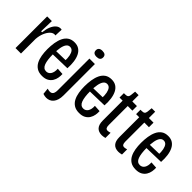

<svg xmlns="http://www.w3.org/2000/svg" viewBox="-2 -1402 2261 2261"><g transform="rotate(45 1129.0 -271.0)"><path d="M59 0V-323V-527H137L132 -353H149Q155 -411 172.5 -452.5Q190 -494 215.5 -516.5Q241 -539 270 -539Q276 -539 281 -538.5Q286 -538 290 -537L286 -437Q283 -438 278.5 -438.5Q274 -439 271 -439Q243 -439 217 -413.5Q191 -388 172.5 -343.5Q154 -299 150 -243V0Z M510 12Q457 12 422.5 -10Q388 -32 368.5 -69.5Q349 -107 341 -155Q333 -203 333 -256Q333 -311 341 -362Q349 -413 368 -453Q387 -493 420 -516.5Q453 -540 504 -540Q550 -540 581 -519.5Q612 -499 630.5 -462Q649 -425 656 -374.5Q663 -324 659 -264L398 -257V-312L596 -317L576 -294Q579 -350 571 -388Q563 -426 546.5 -445.5Q530 -465 503 -465Q475 -465 457 -441Q439 -417 430.5 -372Q422 -327 422 -262Q422 -165 441.5 -112.5Q461 -60 508 -60Q526 -60 540.5 -68Q555 -76 565 -91Q575 -106 580 -128.5Q585 -151 583 -180L666 -175Q668 -145 662.5 -112.5Q657 -80 639.5 -51.5Q622 -23 590.5 -5.5Q559 12 510 12Z M728 159Q715 159 701.5 156.5Q688 154 673 149L665 70Q715 86 738.5 69.5Q762 53 762 -1V-528H853V-6Q853 36 843.5 67Q834 98 817 118.5Q800 139 777 149Q754 159 728 159ZM806 -601Q776 -601 761 -613.5Q746 -626 746 -651Q746 -676 761.5 -688.5Q777 -701 806 -701Q837 -701 852 -688.5Q867 -676 867 -651Q867 -626 851.5 -613.5Q836 -601 806 -601Z M1128 12Q1075 12 1040.5 -10Q1006 -32 986.5 -69.5Q967 -107 959 -155Q951 -203 951 -256Q951 -311 959 -362Q967 -413 986 -453Q1005 -493 1038 -516.5Q1071 -540 1122 -540Q1168 -540 1199 -519.5Q1230 -499 1248.5 -462Q1267 -425 1274 -374.5Q1281 -324 1277 -264L1016 -257V-312L1214 -317L1194 -294Q1197 -350 1189 -388Q1181 -426 1164.5 -445.5Q1148 -465 1121 -465Q1093 -465 1075 -441Q1057 -417 1048.5 -372Q1040 -327 1040 -262Q1040 -165 1059.5 -112.5Q1079 -60 1126 -60Q1144 -60 1158.5 -68Q1173 -76 1183 -91Q1193 -106 1198 -128.5Q1203 -151 1201 -180L1284 -175Q1286 -145 1280.5 -112.5Q1275 -80 1257.5 -51.5Q1240 -23 1208.5 -5.5Q1177 12 1128 12Z M1502 8Q1447 8 1418 -24.5Q1389 -57 1389 -124V-454H1337V-527H1358Q1385 -527 1396.5 -536.5Q1408 -546 1411 -568L1418 -633H1476V-528H1553V-452H1476V-137Q1476 -107 1484.5 -92.5Q1493 -78 1515 -78Q1521 -78 1531.5 -80Q1542 -82 1556 -86V0Q1540 4 1526.5 6Q1513 8 1502 8Z M1778 8Q1723 8 1694 -24.5Q1665 -57 1665 -124V-454H1613V-527H1634Q1661 -527 1672.5 -536.5Q1684 -546 1687 -568L1694 -633H1752V-528H1829V-452H1752V-137Q1752 -107 1760.5 -92.5Q1769 -78 1791 -78Q1797 -78 1807.5 -80Q1818 -82 1832 -86V0Q1816 4 1802.5 6Q1789 8 1778 8Z M2070 12Q2017 12 1982.5 -10Q1948 -32 1928.5 -69.5Q1909 -107 1901 -155Q1893 -203 1893 -256Q1893 -311 1901 -362Q1909 -413 1928 -453Q1947 -493 1980 -516.5Q2013 -540 2064 -540Q2110 -540 2141 -519.5Q2172 -499 2190.5 -462Q2209 -425 2216 -374.5Q2223 -324 2219 -264L1958 -257V-312L2156 -317L2136 -294Q2139 -350 2131 -388Q2123 -426 2106.5 -445.5Q2090 -465 2063 -465Q2035 -465 2017 -441Q1999 -417 1990.5 -372Q1982 -327 1982 -262Q1982 -165 2001.5 -112.5Q2021 -60 2068 -60Q2086 -60 2100.5 -68Q2115 -76 2125 -91Q2135 -106 2140 -128.5Q2145 -151 2143 -180L2226 -175Q2228 -145 2222.5 -112.5Q2217 -80 2199.5 -51.5Q2182 -23 2150.5 -5.5Q2119 12 2070 12Z"/></g></svg>

Font: Bricolage Grotesque 24pt Condensed
Style: Regular
Weight: 400
Width: 3
Designer: Mathieu Triay
Foundry: Atelier Triay
Version: Version 1.001;gftools[0.9.33.dev8+g029e19f]